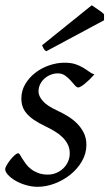

<svg xmlns="http://www.w3.org/2000/svg" viewBox="-22 -698 420 738"><path d="M340.8 -412.1Q331.1 -400.9 321.5 -391.8Q312 -382.8 303.7 -376Q295.4 -369.1 288.8 -365.5Q282.2 -361.8 278.8 -361.8Q272.5 -361.8 265.4 -370.4Q258.3 -378.9 249.3 -388.9Q240.2 -398.9 228.3 -407.5Q216.3 -416 200.2 -416Q186.5 -416 173.3 -410.9Q160.2 -405.8 149.7 -396.7Q139.2 -387.7 132.6 -374.8Q126 -361.8 126 -346.2Q126 -329.1 142.3 -310.1Q158.7 -291 198.2 -272.9Q218.3 -263.7 238.3 -251.5Q258.3 -239.3 274.2 -223.4Q290 -207.5 300 -187.3Q310.1 -167 310.1 -141.1Q310.1 -107.4 292.7 -77.9Q275.4 -48.3 248.3 -26.6Q221.2 -4.9 188 7.6Q154.8 20 123 20Q100.1 20 77.6 13.4Q55.2 6.8 37.6 -3.4Q20 -13.7 9 -25.6Q-2 -37.6 -2 -47.9Q-2 -53.2 3.9 -63.5Q9.8 -73.7 17.8 -83.7Q25.9 -93.8 34.2 -101.3Q42.5 -108.9 47.9 -108.9Q51.3 -108.9 54.9 -102.8Q58.6 -96.7 64.2 -87.6Q69.8 -78.6 77.6 -67.9Q85.4 -57.1 97.2 -48.1Q108.9 -39.1 124.8 -33Q140.6 -26.9 162.1 -26.9Q179.2 -26.9 194.6 -33.4Q210 -40 221.4 -51Q232.9 -62 239.5 -76.9Q246.1 -91.8 246.1 -108.9Q246.1 -127.9 238.3 -143.3Q230.5 -158.7 217.5 -171.1Q204.6 -183.6 187.5 -193.8Q170.4 -204.1 151.9 -212.9Q126 -225.1 108.4 -237.3Q90.8 -249.5 80.1 -262.2Q69.3 -274.9 64.7 -289.1Q60.1 -303.2 60.1 -318.8Q60.1 -349.6 75.2 -375Q90.3 -400.4 114.3 -418.7Q138.2 -437 167.7 -447Q197.3 -457 226.1 -457Q251 -457 268.1 -451.2Q285.2 -445.3 298.1 -437.5Q311 -429.7 320.8 -422.4Q330.6 -415 340.8 -412.1ZM377.9 -620.1 155.8 -501Q148.9 -505.4 146.5 -509.8Q144 -514.2 139.6 -523.9L330.6 -677.7Q335 -674.8 341.6 -670.4Q348.1 -666 355.2 -661.1Q362.3 -656.2 368.7 -651.4Q375 -646.5 377.9 -643.1Z"/></svg>

Font: GentiumAlt
Style: Italic
Weight: 400
Italic angle: -7°
Designer: J. Victor Gaultney
Version: Version 1.02; 2005; OFL release